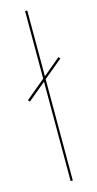

<svg xmlns="http://www.w3.org/2000/svg" viewBox="-137 -815 431 851"><g transform="rotate(-15 78.5 -390.0)"><path d="M-8 -387 -15 -395 75 -470V-780H85V-478L165 -545L172 -537L85 -465V0H75V-456Z"/></g></svg>

Font: Jost* Hairline
Style: Regular
Weight: 100
Version: Version 3.7